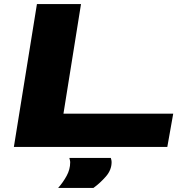

<svg xmlns="http://www.w3.org/2000/svg" viewBox="-20 -720 915 941"><path d="M48 0 161 -700H377L291 -163H829L800 0ZM320 54H523Q527 65 527 74Q527 113 499 145Q471 177 438 201H265Q289 174 306.5 142Q324 110 324 76Q324 70 322.5 64.5Q321 59 320 54Z"/></svg>

Font: Georama ExtraExtended
Style: Bold Italic
Weight: 700
Width: 8
Italic angle: -9°
Designer: Jean-Baptiste Levee
Foundry: Production Type
Version: Version 1.000